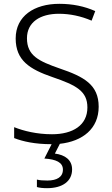

<svg xmlns="http://www.w3.org/2000/svg" viewBox="-20 -744 586 1004"><path d="M357 142C357 92 320 66 267 59L293 8C412 -5 496 -71 496 -186C496 -301 419 -343 292 -386C183 -424 121 -453 121 -544C121 -628 190 -672 288 -672C345 -672 403 -660 459 -636L478 -686C422 -711 360 -724 290 -724C159 -724 62 -660 62 -543C62 -428 135 -382 254 -341C380 -298 437 -267 437 -182C437 -89 361 -42 252 -42C173 -42 104 -59 54 -79V-22C100 -4 163 10 249 10H250L212 85C273 89 309 105 309 143C309 182 277 200 228 200C206 200 187 199 173 195V234C186 238 204 240 226 240C308 240 357 203 357 142Z"/></svg>

Font: Noto Sans Malayalam Light
Style: Regular
Weight: 300
Designer: Jelle Bosma - Monotype Design Team
Foundry: Monotype Imaging Inc.
Version: Version 2.104